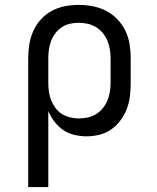

<svg xmlns="http://www.w3.org/2000/svg" viewBox="-20 -548 640 783"><path d="M95 215V-310Q95 -338 99.5 -366.5Q104 -395 115.5 -421Q127 -447 146.5 -468.5Q166 -490 191 -503.5Q216 -517 244 -522.5Q272 -528 301 -528Q330 -528 358.5 -522.5Q387 -517 412.5 -504Q438 -491 458.5 -469.5Q479 -448 491.5 -422Q504 -396 508.5 -367.5Q513 -339 513 -310V-210Q513 -183 510 -156.5Q507 -130 497.5 -105Q488 -80 472 -58Q456 -36 434 -20.5Q412 -5 385.5 1.5Q359 8 333 8Q308 8 283 2Q258 -4 237.5 -18Q217 -32 202 -52Q187 -72 177 -95V215ZM301 -65Q319 -65 337.5 -69Q356 -73 371.5 -82.5Q387 -92 399 -106.5Q411 -121 418 -138Q425 -155 428 -173.5Q431 -192 431 -210V-310Q431 -328 428 -346.5Q425 -365 418 -382Q411 -399 399 -413.5Q387 -428 371.5 -437.5Q356 -447 337.5 -451Q319 -455 301 -455Q283 -455 265 -451Q247 -447 232 -437Q217 -427 206 -412.5Q195 -398 188.5 -381Q182 -364 179.5 -346Q177 -328 177 -310V-210Q177 -192 179.5 -174Q182 -156 188.5 -139.5Q195 -123 206 -108Q217 -93 232 -83.5Q247 -74 265 -69.5Q283 -65 301 -65Z"/></svg>

Font: Iosevka Plex Etoile
Style: Regular
Weight: 400
Designer: Belleve Invis
Foundry: Belleve Invis
Version: Version 25.1.1; ttfautohint (v1.8.4)